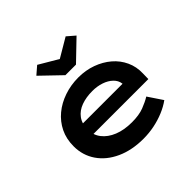

<svg xmlns="http://www.w3.org/2000/svg" viewBox="-188 -974 1182 1182"><g transform="rotate(-45 403.5 -382.5)"><path d="M424 10Q324 10 247.5 -25Q171 -60 129 -121.5Q87 -183 87 -261Q87 -326 112 -377Q137 -428 181 -464.5Q225 -501 283.5 -521Q342 -541 407 -541Q471 -541 526 -521Q581 -501 622 -466Q663 -431 685.5 -382.5Q708 -334 706 -277L705 -229H190L167 -321H588L572 -302V-324Q568 -353 545 -375Q522 -397 486.5 -409Q451 -421 409 -421Q355 -421 312.5 -405.5Q270 -390 245.5 -357Q221 -324 221 -272Q221 -225 249 -189Q277 -153 327.5 -132.5Q378 -112 446 -112Q508 -112 549.5 -128Q591 -144 620 -162L683 -68Q650 -44 608 -26.5Q566 -9 519.5 0.5Q473 10 424 10ZM361 -607 232 -731 283 -775 422 -693H392L531 -775L582 -731L453 -607Z"/></g></svg>

Font: Lexend Mega SemiBold
Style: Regular
Weight: 600
Designer: Bonnie Shaver-Troup, Thomas Jockin
Foundry: Lexend
Version: Version 1.007